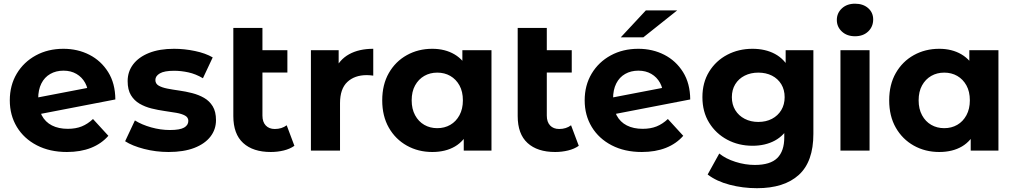

<svg xmlns="http://www.w3.org/2000/svg" viewBox="-20 -807 5443 1029"><path d="M338.7 7.6Q246.6 7.6 177.5 -28.2Q108.4 -64 70.4 -126.7Q32.5 -189.4 32.5 -269.2Q32.5 -349.8 69.8 -412.3Q107.2 -474.7 172.2 -510.1Q237.2 -545.5 319.9 -545.5Q396.3 -545.5 459 -513.5Q521.6 -481.5 559.6 -420.8Q597.6 -360.2 598.2 -274L163.7 -190L161.9 -280.7L506.4 -346.9L452.6 -292.9Q453.2 -332.6 436.3 -363Q419.5 -393.5 389.7 -410.9Q360 -428.3 320.3 -428.3Q280.2 -428.3 249.4 -410.7Q218.5 -393.1 201.6 -359.4Q184.7 -325.8 184.7 -278.3Q184.7 -224.9 203.7 -188.9Q222.7 -152.8 258.4 -134.7Q294.1 -116.6 343.3 -116.6Q386.1 -116.6 418.2 -129.6Q450.2 -142.6 478.4 -169.2L560.8 -79.2Q523.8 -36.8 467.9 -14.6Q411.9 7.6 338.7 7.6Z M883.5 7.6Q815.3 7.6 751.9 -8.9Q688.4 -25.4 650.6 -50L703 -161.6Q739.6 -138.6 790.1 -124.4Q840.7 -110.2 890.3 -110.2Q944 -110.2 966.7 -123.2Q989.3 -136.3 989.3 -159.1Q989.3 -177.8 971.7 -187.5Q954.1 -197.2 925.2 -202.3Q896.3 -207.4 861.6 -212.2Q826.9 -217.1 792 -225.7Q757.1 -234.4 728.2 -251.2Q699.3 -268 681.7 -297Q664.1 -326 664.1 -372.4Q664.1 -423.2 693.7 -462.2Q723.4 -501.2 779 -523.4Q834.6 -545.5 912.7 -545.5Q968.5 -545.5 1025.1 -533.6Q1081.8 -521.7 1120 -499.3L1067.6 -387.7Q1028.7 -410.7 989.4 -419.2Q950.1 -427.7 913.3 -427.7Q860.6 -427.7 836.7 -413.7Q812.7 -399.7 812.7 -378.2Q812.7 -358.4 830.3 -348.1Q847.9 -337.9 876.8 -332.2Q905.7 -326.5 940.4 -321.7Q975.1 -316.9 1009.8 -308Q1044.6 -299.1 1073.5 -282.6Q1102.4 -266.1 1120 -237.4Q1137.6 -208.7 1137.6 -162.9Q1137.6 -113.3 1107.8 -74.8Q1078 -36.2 1021.3 -14.3Q964.7 7.6 883.5 7.6Z M1431.5 7.6Q1336 7.6 1283.3 -40.6Q1230.5 -88.7 1230.5 -184.8V-657.3H1386.5V-187.5Q1386.5 -153.4 1404.2 -134.6Q1422 -115.7 1452.8 -115.7Q1490.3 -115.7 1516.5 -135.6L1557.8 -25.6Q1534.2 -8.8 1500.8 -0.6Q1467.3 7.6 1431.5 7.6ZM1316.9 -418.2V-537.9H1520.2V-418.2Z M1646.3 0V-537.9H1795V-385.6L1774.4 -429.6Q1798.2 -487 1851.1 -516.3Q1904 -545.5 1980.4 -545.5V-401.7Q1970.2 -403 1962 -403.7Q1953.9 -404.4 1945.5 -404.4Q1880.6 -404.4 1841.5 -367.7Q1802.3 -330.9 1802.3 -253.9V0Z M2296.7 7.6Q2221.5 7.6 2160.4 -26.6Q2099.3 -60.8 2063.9 -122.8Q2028.5 -184.8 2028.5 -269.2Q2028.5 -353.6 2063.9 -415.5Q2099.3 -477.5 2160.4 -511.5Q2221.5 -545.5 2296.7 -545.5Q2365.1 -545.5 2415.9 -515.6Q2466.7 -485.7 2495.1 -424.8Q2523.4 -363.8 2523.4 -269.2Q2523.4 -174.8 2496.3 -113.3Q2469.1 -51.8 2418.5 -22.1Q2367.9 7.6 2296.7 7.6ZM2323.5 -120.1Q2362.4 -120.1 2393.3 -137.9Q2424.1 -155.6 2442.5 -189.5Q2460.8 -223.3 2460.8 -269.2Q2460.8 -316 2442.5 -349.2Q2424.1 -382.3 2393.3 -400.1Q2362.4 -417.8 2323.5 -417.8Q2284.7 -417.8 2253.8 -400.1Q2222.9 -382.3 2204.6 -349.2Q2186.3 -316 2186.3 -269.2Q2186.3 -223.3 2204.6 -189.5Q2222.9 -155.6 2253.8 -137.9Q2284.7 -120.1 2323.5 -120.1ZM2465.4 0V-110.2L2468 -269.8L2458 -429.3V-537.9H2614V0Z M2955.5 7.6Q2860 7.6 2807.3 -40.6Q2754.5 -88.7 2754.5 -184.8V-657.3H2910.5V-187.5Q2910.5 -153.4 2928.2 -134.6Q2946 -115.7 2976.8 -115.7Q3014.3 -115.7 3040.5 -135.6L3081.8 -25.6Q3058.2 -8.8 3024.8 -0.6Q2991.3 7.6 2955.5 7.6ZM2840.9 -418.2V-537.9H3044.2V-418.2Z M3419.7 7.6Q3327.6 7.6 3258.5 -28.2Q3189.4 -64 3151.4 -126.7Q3113.5 -189.4 3113.5 -269.2Q3113.5 -349.8 3150.8 -412.3Q3188.2 -474.7 3253.2 -510.1Q3318.2 -545.5 3400.9 -545.5Q3477.3 -545.5 3540 -513.5Q3602.6 -481.5 3640.6 -420.8Q3678.6 -360.2 3679.2 -274L3244.7 -190L3242.9 -280.7L3587.4 -346.9L3533.6 -292.9Q3534.2 -332.6 3517.3 -363Q3500.5 -393.5 3470.7 -410.9Q3441 -428.3 3401.3 -428.3Q3361.2 -428.3 3330.4 -410.7Q3299.5 -393.1 3282.6 -359.4Q3265.7 -325.8 3265.7 -278.3Q3265.7 -224.9 3284.7 -188.9Q3303.7 -152.8 3339.4 -134.7Q3375.1 -116.6 3424.3 -116.6Q3467.1 -116.6 3499.2 -129.6Q3531.2 -142.6 3559.4 -169.2L3641.8 -79.2Q3604.8 -36.8 3548.9 -14.6Q3492.9 7.6 3419.7 7.6ZM3307 -607 3441.4 -751.3H3609.3L3428 -607Z M4037 201.6Q3960.8 201.6 3890.4 183.1Q3820 164.6 3772.6 128.2L3834.8 15.8Q3869.2 43.8 3921.4 60.4Q3973.6 77 4025.4 77Q4108.1 77 4145.7 40Q4183.2 2.9 4183.2 -70.2V-150.5L4193.2 -286.2L4190.6 -422.4V-537.9H4339.2V-89.7Q4339.2 59.7 4260.9 130.6Q4182.5 201.6 4037 201.6ZM4012.9 -25.8Q3938.5 -25.8 3877.6 -58.3Q3816.7 -90.8 3780.6 -149.2Q3744.5 -207.6 3744.5 -286.2Q3744.5 -364.7 3780.6 -423.1Q3816.7 -481.5 3877.6 -513.5Q3938.5 -545.5 4012.9 -545.5Q4081.5 -545.5 4133 -518.1Q4184.5 -490.7 4213.8 -433.1Q4243 -375.6 4243 -286.2Q4243 -196.8 4213.8 -139.2Q4184.5 -81.6 4133 -53.7Q4081.5 -25.8 4012.9 -25.8ZM4043.9 -153.5Q4085.4 -153.5 4117.3 -170.2Q4149.1 -187 4167.2 -216.9Q4185.2 -246.9 4185.2 -286.2Q4185.2 -325.8 4167.2 -355.6Q4149.1 -385.3 4117.3 -401.6Q4085.4 -417.8 4043.9 -417.8Q4003.5 -417.8 3971.1 -401.6Q3938.7 -385.3 3920.5 -355.6Q3902.3 -325.8 3902.3 -286.2Q3902.3 -246.9 3920.5 -216.9Q3938.7 -187 3971.1 -170.2Q4003.5 -153.5 4043.9 -153.5Z M4484.3 0V-537.9H4640.3V0ZM4562.3 -612.7Q4519 -612.7 4492 -637.9Q4464.9 -663 4464.9 -700Q4464.9 -736.9 4492 -762.1Q4519 -787.2 4562.3 -787.2Q4605.6 -787.2 4632.7 -763.5Q4659.7 -739.7 4659.7 -702.8Q4659.7 -664 4633 -638.4Q4606.2 -612.7 4562.3 -612.7Z M5013.7 7.6Q4938.5 7.6 4877.4 -26.6Q4816.3 -60.8 4780.9 -122.8Q4745.5 -184.8 4745.5 -269.2Q4745.5 -353.6 4780.9 -415.5Q4816.3 -477.5 4877.4 -511.5Q4938.5 -545.5 5013.7 -545.5Q5082.1 -545.5 5132.9 -515.6Q5183.7 -485.7 5212.1 -424.8Q5240.4 -363.8 5240.4 -269.2Q5240.4 -174.8 5213.3 -113.3Q5186.1 -51.8 5135.5 -22.1Q5084.9 7.6 5013.7 7.6ZM5040.5 -120.1Q5079.4 -120.1 5110.3 -137.9Q5141.1 -155.6 5159.5 -189.5Q5177.8 -223.3 5177.8 -269.2Q5177.8 -316 5159.5 -349.2Q5141.1 -382.3 5110.3 -400.1Q5079.4 -417.8 5040.5 -417.8Q5001.7 -417.8 4970.8 -400.1Q4939.9 -382.3 4921.6 -349.2Q4903.3 -316 4903.3 -269.2Q4903.3 -223.3 4921.6 -189.5Q4939.9 -155.6 4970.8 -137.9Q5001.7 -120.1 5040.5 -120.1ZM5182.4 0V-110.2L5185 -269.8L5175 -429.3V-537.9H5331V0Z"/></svg>

Font: Montserrat Alternates Thin
Style: Regular
Weight: 100
Designer: Julieta Ulanovsky
Foundry: Julieta Ulanovsky
Version: Version 9.000